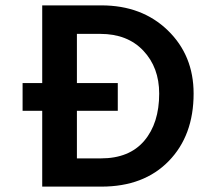

<svg xmlns="http://www.w3.org/2000/svg" viewBox="-20 -694 782 714"><path d="M266 -105H355Q461 -105 516.5 -170.5Q572 -236 572 -346Q572 -443 513 -505.5Q454 -568 353 -568H266V-385H418V-282H266ZM137 -674H357Q508 -674 604 -581Q700 -488 700 -346Q700 -190 607.5 -95Q515 0 357 0H137V-282H64V-385H137Z"/></svg>

Font: Hind SemiBold
Style: Regular
Weight: 600
Designer: Manushi Parikh, Satya Rajpurohit
Foundry: Indian Type Foundry
Version: Version 2.001;PS 1.0;hotconv 1.0.79;makeotf.lib2.5.61930; tt